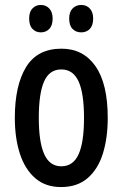

<svg xmlns="http://www.w3.org/2000/svg" viewBox="-20 -747 496 777"><path d="M416 -270Q416 -189 396.5 -126Q377 -63 335 -26.5Q293 10 227 10Q164 10 122.5 -26Q81 -62 60.5 -125Q40 -188 40 -270Q40 -401 85.5 -475.5Q131 -550 229 -550Q317 -550 366.5 -479Q416 -408 416 -270ZM137 -270Q137 -172 159 -123Q181 -74 228 -74Q276 -74 298 -122.5Q320 -171 320 -270Q320 -369 298 -417.5Q276 -466 228 -466Q180 -466 158.5 -417.5Q137 -369 137 -270ZM98 -672Q98 -699 111.5 -713Q125 -727 145 -727Q166 -727 179.5 -712.5Q193 -698 193 -672Q193 -644 179.5 -630Q166 -616 145 -616Q125 -616 111.5 -630Q98 -644 98 -672ZM260 -672Q260 -699 274 -713Q288 -727 309 -727Q330 -727 343.5 -712.5Q357 -698 357 -672Q357 -644 343.5 -630Q330 -616 309 -616Q287 -616 273.5 -630Q260 -644 260 -672Z"/></svg>

Font: Noto Sans Telugu ExtraCondensed Medium
Style: Regular
Weight: 500
Width: 2
Designer: Jelle Bosma - Monotype Design Team
Foundry: Monotype Imaging Inc.
Version: Version 2.005; ttfautohint (v1.8.4.7-5d5b)